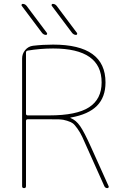

<svg xmlns="http://www.w3.org/2000/svg" viewBox="-20 -970 631 990"><path d="M197 -800 92 -940Q90 -943 91.5 -946.5Q93 -950 97 -950Q109 -950 117 -940L222 -800Q224 -797 222.5 -793.5Q221 -790 217 -790Q206 -790 197 -800ZM352 -800 247 -940Q245 -943 246.5 -946.5Q248 -950 252 -950Q264 -950 272 -940L377 -800Q379 -797 377.5 -793.5Q376 -790 372 -790Q361 -790 352 -800ZM504 -545Q504 -720 254 -720Q188 -720 122 -709Q114 -707 114 -699V-384Q114 -375 123 -375H234Q375 -375 439.5 -417Q504 -459 504 -545ZM150 -734Q201 -740 254 -740Q524 -740 524 -545Q524 -469 480 -424.5Q436 -380 345 -364Q343 -364 343 -363Q343 -361 345 -361Q372 -350 393 -320Q414 -290 450 -210L540 -10Q542 -6 539.5 -3Q537 0 533 0Q523 0 518 -10L432 -202Q414 -243 404 -264.5Q394 -286 379.5 -306.5Q365 -327 355.5 -334Q346 -341 325.5 -347.5Q305 -354 287 -354.5Q269 -355 234 -355H123Q114 -355 114 -346V-10Q114 0 104 0Q94 0 94 -10V-668Q94 -693 110 -712Q126 -731 150 -734Z"/></svg>

Font: Rounded Mplus 1c Thin
Style: Regular
Weight: 250
Version: Version 1.059.20150529